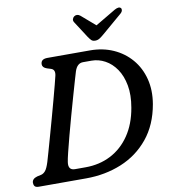

<svg xmlns="http://www.w3.org/2000/svg" viewBox="-96 -990 950 1072"><g transform="rotate(-10 379.0 -454.0)"><path d="M8 -26.5Q8 -49.5 37.5 -58L62 -63.5Q75 -67 85.8 -80Q96.5 -93 107.5 -128Q112.5 -144.5 123 -181.5Q133.5 -218.5 147 -266.5Q160.5 -314.5 174.8 -366.2Q189 -418 201.8 -465Q214.5 -512 223.5 -546.8Q232.5 -581.5 235.5 -595Q243 -629 217 -636.5L196 -643Q171 -651.5 171 -670Q171 -700 209 -700H450Q522.5 -700 582 -673.5Q641.5 -647 682.5 -599Q723.5 -551 740.2 -486Q757 -421 744 -344Q724 -229 661.2 -152.5Q598.5 -76 506 -38Q413.5 0 304.5 0H37.5Q20 0 14 -7.5Q8 -15 8 -26.5ZM312.5 -61.5Q391.5 -61.5 455.8 -94.5Q520 -127.5 563.2 -190.8Q606.5 -254 622 -344.5Q634.5 -415.5 624.2 -470.8Q614 -526 587.8 -564.2Q561.5 -602.5 525 -622.2Q488.5 -642 448.5 -642H400.5Q366.5 -642 352.5 -598Q348.5 -585.5 338 -549.2Q327.5 -513 313.2 -463Q299 -413 283.5 -357.8Q268 -302.5 254.5 -251.2Q241 -200 231.5 -161.5Q222 -123 220 -107.5Q213 -61.5 253 -61.5ZM540.5 -776Q526 -763.5 514.5 -756Q503 -748.5 489 -748.5Q474.5 -748.5 467 -756Q459.5 -763.5 451 -776L390 -870.5Q384 -880 387 -889Q390 -898 396.5 -902.5Q413 -914 431 -900L510.5 -831.5L626 -900Q651.5 -914 661.5 -902.5Q666 -898 664.2 -889Q662.5 -880 651 -870.5Z"/></g></svg>

Font: Fraunces 9pt S100
Style: Italic
Weight: 400
Italic angle: -16°
Version: Version 1.000; ttfautohint (v1.8.3)